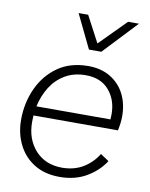

<svg xmlns="http://www.w3.org/2000/svg" viewBox="-84 -800 679 871"><g transform="rotate(10 255.5 -364.5)"><path d="M251 9Q182 9 133.5 -21Q85 -51 59.5 -102.5Q34 -154 34 -216Q34 -294 64.5 -361Q95 -428 152.5 -468.5Q210 -509 293 -509Q352 -509 395 -483Q438 -457 460.5 -412.5Q483 -368 483 -311Q483 -280 475 -245H86Q85 -230 85 -215Q85 -136 131 -85Q177 -34 256 -34Q312 -35 352.5 -60Q393 -85 418 -126L457 -100Q426 -52 373.5 -21.5Q321 9 251 9ZM289 -466Q234 -466 193.5 -442Q153 -418 128 -378Q103 -338 92 -288H433Q434 -300 434 -312Q434 -378 396 -422Q358 -466 289 -466ZM282 -583 207 -738H251L315 -617L435 -738H485L339 -583Z"/></g></svg>

Font: Prodigy Sans Light
Style: Italic
Weight: 300
Italic angle: -13°
Designer: Wei Huang
Foundry: Wei Huang
Version: Version 1.003; ttfautohint (v1.8.3)